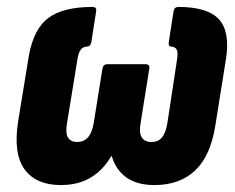

<svg xmlns="http://www.w3.org/2000/svg" viewBox="-20 -525 677 553"><path d="M155 8Q84 8 51 -37Q18 -82 32 -174L63 -364Q77 -442 119.5 -473.5Q162 -505 246 -505Q259 -505 257 -493L243 -403Q240 -391 232 -391Q220 -391 213 -382.5Q206 -374 203 -354L173 -170Q168 -141 176 -128.5Q184 -116 202 -116Q221 -116 233 -129Q245 -142 250 -171L275 -327Q277 -340 289 -340H400Q412 -340 410 -327L385 -171Q380 -142 388.5 -129Q397 -116 416 -116Q435 -116 446 -128.5Q457 -141 462 -170L490 -354Q493 -374 489 -382Q485 -390 472 -391Q465 -391 466 -403L480 -493Q482 -505 494 -505Q578 -505 610.5 -469.5Q643 -434 631 -356L600 -162Q586 -75 541.5 -33.5Q497 8 425 8Q375 8 344.5 -13.5Q314 -35 302 -75H300Q278 -36 242 -14Q206 8 155 8Z"/></svg>

Font: Sofia Sans Condensed Black
Style: Italic
Weight: 900
Italic angle: -9°
Version: Version 4.100